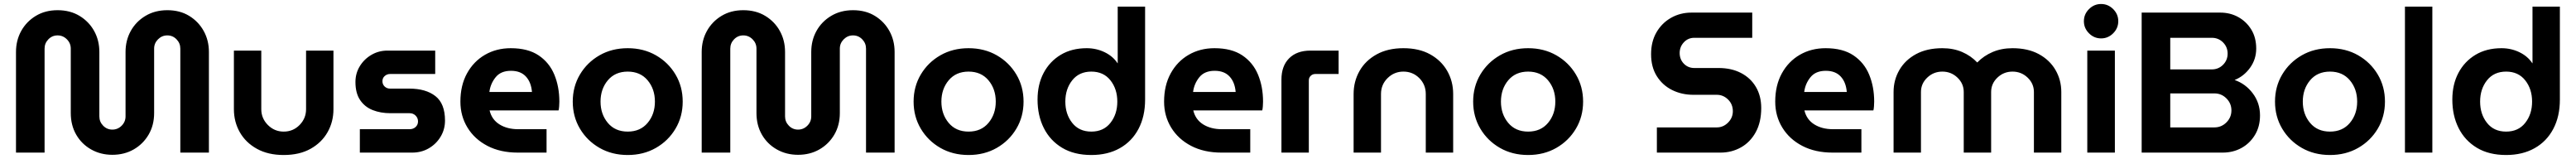

<svg xmlns="http://www.w3.org/2000/svg" viewBox="-20 -763 12885 795"><path d="M542 11Q483 11 435.5 -16Q388 -43 361 -90Q334 -137 334 -198V-520Q334 -547 314.5 -566.5Q295 -586 268 -586Q241 -586 222 -566.5Q203 -547 203 -520V0H60V-503Q60 -561 86 -608Q112 -655 159 -683.5Q206 -712 268 -712Q331 -712 378 -683.5Q425 -655 451 -608Q477 -561 477 -503V-181Q477 -154 496 -134.5Q515 -115 542 -115Q569 -115 588.5 -134.5Q608 -154 608 -181V-503Q608 -561 634 -608Q660 -655 707.5 -683.5Q755 -712 817 -712Q880 -712 926.5 -683.5Q973 -655 999 -608Q1025 -561 1025 -503V0H882V-520Q882 -547 863 -566.5Q844 -586 817 -586Q790 -586 770.5 -566.5Q751 -547 751 -520V-198Q751 -137 723.5 -90Q696 -43 649 -16Q602 11 542 11Z M1399 12Q1321 12 1265 -19Q1209 -50 1179.5 -102Q1150 -154 1150 -217V-510H1287V-217Q1287 -171 1320 -138Q1353 -105 1399 -105Q1446 -105 1478.5 -138Q1511 -171 1511 -217V-510H1648V-217Q1648 -154 1618.5 -102Q1589 -50 1533.5 -19Q1478 12 1399 12Z M1780 0V-117H2029Q2047 -117 2059 -128Q2071 -139 2071 -156Q2071 -173 2059 -185Q2047 -197 2029 -197H1933Q1884 -197 1844.5 -212.5Q1805 -228 1781.5 -262.5Q1758 -297 1758 -353Q1758 -396 1779.5 -431.5Q1801 -467 1837.5 -488.5Q1874 -510 1918 -510H2157V-393H1931Q1916 -393 1904.5 -383Q1893 -373 1893 -357Q1893 -341 1904 -330.5Q1915 -320 1931 -320H2027Q2110 -320 2158 -282.5Q2206 -245 2206 -160Q2206 -116 2184 -79.5Q2162 -43 2125 -21.5Q2088 0 2042 0Z M2570 0Q2483 0 2418.5 -33.5Q2354 -67 2318.5 -125Q2283 -183 2283 -255Q2283 -336 2316 -396Q2349 -456 2406 -489Q2463 -522 2535 -522Q2621 -522 2674.5 -486Q2728 -450 2753 -389.5Q2778 -329 2778 -255Q2778 -245 2777 -231.5Q2776 -218 2774 -211H2429Q2440 -165 2478.5 -141Q2517 -117 2572 -117H2714V0ZM2428 -303H2641Q2637 -352 2610.5 -380.5Q2584 -409 2536 -409Q2485 -409 2459 -376.5Q2433 -344 2428 -303Z M3120 12Q3041 12 2979 -23.5Q2917 -59 2881 -119.5Q2845 -180 2845 -255Q2845 -330 2881 -390.5Q2917 -451 2979 -486.5Q3041 -522 3120 -522Q3199 -522 3261 -486.5Q3323 -451 3359 -390.5Q3395 -330 3395 -255Q3395 -180 3359 -119.5Q3323 -59 3261 -23.5Q3199 12 3120 12ZM3120 -105Q3183 -105 3219.5 -148.5Q3256 -192 3256 -255Q3256 -318 3219.5 -361.5Q3183 -405 3120 -405Q3057 -405 3020.5 -361.5Q2984 -318 2984 -255Q2984 -192 3020.5 -148.5Q3057 -105 3120 -105Z M3972 11Q3913 11 3865.5 -16Q3818 -43 3791 -90Q3764 -137 3764 -198V-520Q3764 -547 3744.5 -566.5Q3725 -586 3698 -586Q3671 -586 3652 -566.5Q3633 -547 3633 -520V0H3490V-503Q3490 -561 3516 -608Q3542 -655 3589 -683.5Q3636 -712 3698 -712Q3761 -712 3808 -683.5Q3855 -655 3881 -608Q3907 -561 3907 -503V-181Q3907 -154 3926 -134.5Q3945 -115 3972 -115Q3999 -115 4018.5 -134.5Q4038 -154 4038 -181V-503Q4038 -561 4064 -608Q4090 -655 4137.5 -683.5Q4185 -712 4247 -712Q4310 -712 4356.5 -683.5Q4403 -655 4429 -608Q4455 -561 4455 -503V0H4312V-520Q4312 -547 4293 -566.5Q4274 -586 4247 -586Q4220 -586 4200.5 -566.5Q4181 -547 4181 -520V-198Q4181 -137 4153.5 -90Q4126 -43 4079 -16Q4032 11 3972 11Z M4825 12Q4746 12 4684 -23.5Q4622 -59 4586 -119.5Q4550 -180 4550 -255Q4550 -330 4586 -390.5Q4622 -451 4684 -486.5Q4746 -522 4825 -522Q4904 -522 4966 -486.5Q5028 -451 5064 -390.5Q5100 -330 5100 -255Q5100 -180 5064 -119.5Q5028 -59 4966 -23.5Q4904 12 4825 12ZM4825 -105Q4888 -105 4924.5 -148.5Q4961 -192 4961 -255Q4961 -318 4924.5 -361.5Q4888 -405 4825 -405Q4762 -405 4725.5 -361.5Q4689 -318 4689 -255Q4689 -192 4725.5 -148.5Q4762 -105 4825 -105Z M5439 12Q5521 12 5581.5 -22Q5642 -56 5675 -118.5Q5708 -181 5708 -265V-730H5571V-447H5570Q5547 -482 5505.5 -502Q5464 -522 5416 -522Q5341 -522 5286 -489Q5231 -456 5200.5 -398.5Q5170 -341 5170 -265Q5170 -185 5201.5 -122.5Q5233 -60 5293 -24Q5353 12 5439 12ZM5439 -105Q5378 -105 5343.5 -148.5Q5309 -192 5309 -255Q5309 -318 5343.5 -361.5Q5378 -405 5439 -405Q5500 -405 5534.5 -361.5Q5569 -318 5569 -255Q5569 -192 5534.5 -148.5Q5500 -105 5439 -105Z M6090 0Q6003 0 5938.5 -33.5Q5874 -67 5838.5 -125Q5803 -183 5803 -255Q5803 -336 5836 -396Q5869 -456 5926 -489Q5983 -522 6055 -522Q6141 -522 6194.5 -486Q6248 -450 6273 -389.5Q6298 -329 6298 -255Q6298 -245 6297 -231.5Q6296 -218 6294 -211H5949Q5960 -165 5998.5 -141Q6037 -117 6092 -117H6234V0ZM5948 -303H6161Q6157 -352 6130.5 -380.5Q6104 -409 6056 -409Q6005 -409 5979 -376.5Q5953 -344 5948 -303Z M6390 0V-365Q6390 -433 6428.5 -471.5Q6467 -510 6535 -510H6676V-393H6559Q6546 -393 6536.5 -384Q6527 -375 6527 -361V0Z M6751 0V-293Q6751 -356 6780.5 -408Q6810 -460 6866 -491Q6922 -522 7000 -522Q7079 -522 7134.5 -491Q7190 -460 7219.5 -408Q7249 -356 7249 -293V0H7112V-293Q7112 -340 7079.5 -372.5Q7047 -405 7000 -405Q6954 -405 6921 -372.5Q6888 -340 6888 -293V0Z M7624 12Q7545 12 7483 -23.5Q7421 -59 7385 -119.5Q7349 -180 7349 -255Q7349 -330 7385 -390.5Q7421 -451 7483 -486.5Q7545 -522 7624 -522Q7703 -522 7765 -486.5Q7827 -451 7863 -390.5Q7899 -330 7899 -255Q7899 -180 7863 -119.5Q7827 -59 7765 -23.5Q7703 12 7624 12ZM7624 -105Q7687 -105 7723.5 -148.5Q7760 -192 7760 -255Q7760 -318 7723.5 -361.5Q7687 -405 7624 -405Q7561 -405 7524.5 -361.5Q7488 -318 7488 -255Q7488 -192 7524.5 -148.5Q7561 -105 7624 -105Z M8268 0V-126H8568Q8600 -126 8624 -150Q8648 -174 8648 -207Q8648 -242 8624 -265.5Q8600 -289 8568 -289H8451Q8392 -289 8344 -313Q8296 -337 8267.5 -382.5Q8239 -428 8239 -492Q8239 -555 8266 -601.5Q8293 -648 8339 -674Q8385 -700 8441 -700H8745V-574H8455Q8424 -574 8403 -551.5Q8382 -529 8382 -498Q8382 -466 8403 -444.5Q8424 -423 8455 -423H8576Q8641 -423 8689 -398Q8737 -373 8763.5 -328Q8790 -283 8790 -223Q8790 -152 8762.5 -102Q8735 -52 8688.5 -26Q8642 0 8586 0Z M9147 0Q9060 0 8995.5 -33.5Q8931 -67 8895.5 -125Q8860 -183 8860 -255Q8860 -336 8893 -396Q8926 -456 8983 -489Q9040 -522 9112 -522Q9198 -522 9251.5 -486Q9305 -450 9330 -389.5Q9355 -329 9355 -255Q9355 -245 9354 -231.5Q9353 -218 9351 -211H9006Q9017 -165 9055.5 -141Q9094 -117 9149 -117H9291V0ZM9005 -303H9218Q9214 -352 9187.5 -380.5Q9161 -409 9113 -409Q9062 -409 9036 -376.5Q9010 -344 9005 -303Z M9452 0V-303Q9452 -363 9481 -413Q9510 -463 9564.5 -492.5Q9619 -522 9696 -522Q9751 -522 9795 -503Q9839 -484 9870 -451H9871Q9903 -484 9947.5 -503Q9992 -522 10047 -522Q10124 -522 10178.5 -492.5Q10233 -463 10262 -413Q10291 -363 10291 -303V0H10154V-303Q10154 -345 10122.5 -375Q10091 -405 10047 -405Q10003 -405 9971.5 -375Q9940 -345 9940 -303V0H9803V-303Q9803 -345 9771.5 -375Q9740 -405 9696 -405Q9652 -405 9620.5 -375Q9589 -345 9589 -303V0Z M10421 0V-510H10559V0ZM10490 -571Q10455 -571 10429.5 -596.5Q10404 -622 10404 -657Q10404 -692 10429.5 -717.5Q10455 -743 10490 -743Q10525 -743 10550.5 -717.5Q10576 -692 10576 -657Q10576 -622 10550.5 -596.5Q10525 -571 10490 -571Z M10693 0V-700H11086Q11136 -700 11176.5 -677.5Q11217 -655 11241.5 -615Q11266 -575 11266 -520Q11266 -467 11235.5 -424.5Q11205 -382 11158 -363Q11213 -344 11249 -296Q11285 -248 11285 -186Q11285 -130 11259.5 -88Q11234 -46 11192 -23Q11150 0 11098 0ZM10836 -416H11044Q11077 -416 11100 -439Q11123 -462 11123 -495Q11123 -528 11100 -551Q11077 -574 11044 -574H10836ZM10836 -126H11057Q11092 -126 11117 -151Q11142 -176 11142 -211Q11142 -246 11117 -271Q11092 -296 11057 -296H10836Z M11635 12Q11556 12 11494 -23.5Q11432 -59 11396 -119.5Q11360 -180 11360 -255Q11360 -330 11396 -390.5Q11432 -451 11494 -486.5Q11556 -522 11635 -522Q11714 -522 11776 -486.5Q11838 -451 11874 -390.5Q11910 -330 11910 -255Q11910 -180 11874 -119.5Q11838 -59 11776 -23.5Q11714 12 11635 12ZM11635 -105Q11698 -105 11734.5 -148.5Q11771 -192 11771 -255Q11771 -318 11734.5 -361.5Q11698 -405 11635 -405Q11572 -405 11535.5 -361.5Q11499 -318 11499 -255Q11499 -192 11535.5 -148.5Q11572 -105 11635 -105Z M12010 0V-730H12147V0Z M12516 12Q12598 12 12658.5 -22Q12719 -56 12752 -118.5Q12785 -181 12785 -265V-730H12648V-447H12647Q12624 -482 12582.5 -502Q12541 -522 12493 -522Q12418 -522 12363 -489Q12308 -456 12277.5 -398.5Q12247 -341 12247 -265Q12247 -185 12278.5 -122.5Q12310 -60 12370 -24Q12430 12 12516 12ZM12516 -105Q12455 -105 12420.5 -148.5Q12386 -192 12386 -255Q12386 -318 12420.5 -361.5Q12455 -405 12516 -405Q12577 -405 12611.5 -361.5Q12646 -318 12646 -255Q12646 -192 12611.5 -148.5Q12577 -105 12516 -105Z"/></svg>

Font: MuseoModerno SemiBold
Style: Regular
Weight: 600
Designer: Pablo Cosgaya, Héctor Gatti, Marcela Romero, and the Authors of The MuseoModerno Project.
Foundry: Omnibus-Type Team
Version: Version 1.001